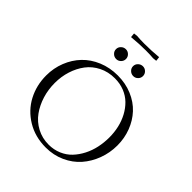

<svg xmlns="http://www.w3.org/2000/svg" viewBox="-268 -1176 1353 1353"><g transform="rotate(45 408.5 -500.0)"><path d="M58.1 -354Q58.1 -427.2 84 -492.7Q109.9 -558.1 156 -606.4Q202.1 -654.8 269.3 -682.9Q336.4 -710.9 415 -710.9Q493.2 -710.9 559.1 -683.1Q625 -655.3 669.2 -607.4Q713.4 -559.6 737.8 -495.6Q762.2 -431.6 762.2 -359.9Q762.2 -286.6 737.3 -220Q712.4 -153.3 668.2 -102.8Q624 -52.2 558.1 -22.2Q492.2 7.8 415 7.8Q309.1 7.8 226.8 -42Q144.5 -91.8 101.3 -173.8Q58.1 -255.9 58.1 -354ZM138.2 -358.9Q138.2 -293.5 156.7 -233.4Q175.3 -173.3 209.5 -125.7Q243.7 -78.1 297.1 -49.6Q350.6 -21 415 -21Q466.3 -21 510.5 -39.8Q554.7 -58.6 585.7 -91.3Q616.7 -124 638.9 -167.2Q661.1 -210.4 671.6 -259.3Q682.1 -308.1 682.1 -359.9Q682.1 -409.7 671.4 -456.5Q660.6 -503.4 638.7 -544.4Q616.7 -585.4 585.4 -616.2Q554.2 -647 510.5 -664.6Q466.8 -682.1 415 -682.1Q349.6 -682.1 296.1 -655.3Q242.7 -628.4 208.7 -583.3Q174.8 -538.1 156.5 -480.5Q138.2 -422.9 138.2 -358.9ZM325.2 -881.8Q345.2 -881.8 359.6 -867.4Q374 -853 374 -833Q374 -813 359.6 -798.6Q345.2 -784.2 325.2 -784.2Q304.7 -784.2 289.8 -798.6Q274.9 -813 274.9 -833Q274.9 -853 289.8 -867.4Q304.7 -881.8 325.2 -881.8ZM287.1 -996.1V-1001L314.9 -1003.9Q344.7 -1001 389.2 -1001Q460 -1001 529.8 -1007.8L533.2 -980V-975.1L504.9 -972.2Q475.1 -975.1 431.2 -975.1Q365.2 -975.1 290 -967.8ZM495.1 -881.8Q515.1 -881.8 529.5 -867.4Q543.9 -853 543.9 -833Q543.9 -813 529.5 -798.6Q515.1 -784.2 495.1 -784.2Q474.6 -784.2 459.7 -798.6Q444.8 -813 444.8 -833Q444.8 -853 459.7 -867.4Q474.6 -881.8 495.1 -881.8Z"/></g></svg>

Font: Dihjauti S
Style: Regular
Weight: 400
Designer: T. Christopher White
Version: Version 3.0.0